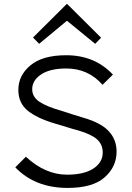

<svg xmlns="http://www.w3.org/2000/svg" viewBox="-20 -911 647 942"><path d="M552 -167Q552 -93 493.5 -41Q435 11 312 11Q152 11 55 -90L107 -142Q202 -54 309 -54Q392 -54 438 -84Q484 -114 484 -163Q484 -202 456.5 -227Q429 -252 364 -271Q358 -272 333.5 -279.5Q309 -287 283 -295Q257 -303 252 -304Q161 -331 115.5 -368.5Q70 -406 70 -470Q70 -541 129.5 -590.5Q189 -640 305 -640Q445 -640 534 -545L483 -495Q413 -575 305 -575Q226 -575 182 -546Q138 -517 138 -473Q138 -436 173 -412Q208 -388 286 -366Q289 -365 334 -350.5Q379 -336 387 -334Q475 -309 513.5 -267.5Q552 -226 552 -167ZM310 -891 476 -726 447 -696 310 -808H307L172 -696L142 -727L307 -891Z"/></svg>

Font: Sinkin Sans 300 Light
Style: Regular
Weight: 300
Designer: Keith Bates
Foundry: K-Type
Version: Sinkin Sans (version 1.0)  by Keith Bates   •   © 2014   www